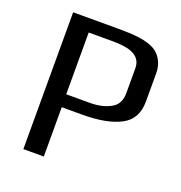

<svg xmlns="http://www.w3.org/2000/svg" viewBox="-119 -753 809 856"><g transform="rotate(20 285.0 -324.5)"><path d="M525 -521C525 -566 505 -598 479 -617C436 -646 367 -649 296 -649H84V0H181V-234H278C357 -234 418 -246 461 -269C504 -292 525 -331 525 -386ZM430 -509V-391C430 -356 417 -331 390 -317C363 -302 330 -295 291 -295H180V-588H289C358 -588 430 -579 430 -509Z"/></g></svg>

Font: Gamestation Text
Style: Bold
Weight: 400
Designer: Jonas Hecksher
Foundry: Jonas Hecksher, Playtypeª, e-types AS
Version: Version 1.003